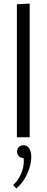

<svg xmlns="http://www.w3.org/2000/svg" viewBox="-20 -772 263 1080"><path d="M75 0V-748L147 -752V0ZM72 288 54 269Q83 242 98.5 205.5Q114 169 114 135Q114 123 113 117Q98 117 87 108Q76 97 76 81Q76 65 87 54Q97 45 112 45Q126 45 137 54Q156 72 156 111Q156 156 132.5 207Q109 258 72 288Z"/></svg>

Font: Arsenal
Style: Regular
Weight: 400
Designer: Andrij Shevchenko
Foundry: Stairsfor
Version: Version 2.001;PS 002.001;hotconv 1.0.88;makeotf.lib2.5.64775